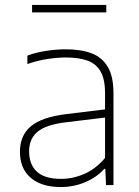

<svg xmlns="http://www.w3.org/2000/svg" viewBox="-20 -747 562 775"><path d="M225 8Q148 8 104.2 -29.2Q60.5 -66.5 60.5 -134Q60.5 -200.5 104.8 -237.5Q149 -274.5 248 -286.5L404 -305.5V-370.5Q404 -428.5 385.2 -459.8Q366.5 -491 331.2 -503Q296 -515 246 -515Q213 -515 172.5 -509Q132 -503 90.5 -488.5V-522.5Q123.5 -535 165.2 -541.5Q207 -548 245.5 -548Q306 -548 349 -532Q392 -516 415 -477.2Q438 -438.5 438 -371V0H408L405 -65.5H401Q371.5 -32 324.8 -12Q278 8 225 8ZM97.5 -136.5Q97.5 -83 129 -54Q160.5 -25 226 -25Q274.5 -25 320.8 -45.2Q367 -65.5 404 -109.5V-272.5L247 -253.5Q166.5 -244 132 -215.5Q97.5 -187 97.5 -136.5ZM109.5 -697V-727H409V-697Z"/></svg>

Font: Encode Sans SmExp Th
Style: Regular
Weight: 100
Width: 6
Designer: Multiple Designers
Foundry: Impallari Type
Version: Version 3.002; ttfautohint (v1.8.3) -l 8 -r 50 -G 200 -x 14 